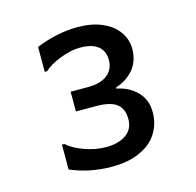

<svg xmlns="http://www.w3.org/2000/svg" viewBox="-78 -822 649 637"><g transform="rotate(-15 246.5 -503.5)"><path d="M356 -298.3Q330.1 -280.8 300.3 -272.7Q270.5 -264.6 231.4 -264.6Q156.2 -264.6 89.8 -293V-378.4H98.1Q117.2 -360.4 155 -346.4Q192.9 -332.5 230 -332.5Q272.5 -332.5 298.6 -350.8Q324.7 -369.1 324.7 -403.3Q324.7 -439 303 -455.8Q281.2 -472.7 231.4 -472.7H163.1V-540.5H224.1Q266.1 -540.5 289.6 -559.1Q313 -577.6 313 -609.9Q313 -640.1 292.5 -657Q272 -673.8 230.5 -673.8Q199.2 -673.8 161.6 -659.2Q124 -644.5 105.5 -626.5H97.2V-711.9Q129.9 -725.6 166.5 -733.6Q203.1 -741.7 240.2 -741.7Q288.6 -741.7 324.2 -726.3Q359.9 -710.9 378.7 -684.3Q397.5 -657.7 397.5 -625.5Q397.5 -584.5 374.8 -556.4Q352.1 -528.3 312.5 -515.1V-511.2Q354.5 -502.9 381.6 -475.3Q408.7 -447.8 408.7 -404.3Q408.7 -370.6 394.3 -342.8Q379.9 -314.9 356 -298.3Z"/></g></svg>

Font: SG Kara Bold
Style: Regular
Weight: 400
Designer: Damoon Khanjanzadeh
Version: Version 1.000